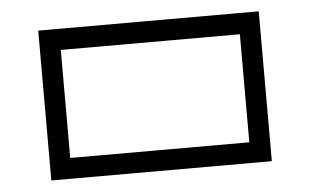

<svg xmlns="http://www.w3.org/2000/svg" viewBox="-36 -410 742 460"><g transform="rotate(-5 335.0 -180.0)"><path d="M550.8 -360.4Q567.4 -360.4 600.6 -360.4Q600.6 -240.2 600.6 0Q423.8 0 70.3 0Q70.3 -120.1 70.3 -360.4Q190.4 -360.4 310.5 -360.4Q430.7 -360.4 550.8 -360.4ZM550.8 -49.8Q550.8 -136.7 550.8 -309.6Q407.2 -309.6 120.1 -309.6Q120.1 -223.6 120.1 -49.8Q228.5 -49.8 335.9 -49.8Q443.4 -49.8 550.8 -49.8Z"/></g></svg>

Font: Tsing
Style: Bold
Weight: 400
Designer: iepn
Foundry: Jiangxue academy
Version: Version 1.0